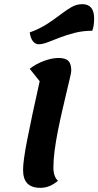

<svg xmlns="http://www.w3.org/2000/svg" viewBox="-20 -879 473 924"><path d="M175 25Q132 25 111.5 3.5Q91 -18 91 -62Q91 -83 96 -119.5Q101 -156 111.5 -209Q122 -262 136.5 -331Q151 -400 171 -488L123 -548Q154 -572 192 -586Q230 -600 262 -600Q295 -600 309 -586Q323 -572 323 -539Q323 -531 316.5 -503.5Q310 -476 300.5 -436Q291 -396 280 -348.5Q269 -301 259 -251Q249 -201 243 -155.5Q237 -110 237 -73Q237 -51 242.5 -35Q248 -19 259 -9Q219 25 175 25ZM166 -666Q150 -666 138.5 -680.5Q127 -695 123 -723Q170 -740 205 -762.5Q240 -785 268.5 -807Q297 -829 322.5 -844Q348 -859 376 -859Q433 -859 433 -790Q433 -774 431 -759Q429 -744 424 -731Q379 -731 340 -721Q301 -711 268.5 -698.5Q236 -686 210.5 -676Q185 -666 166 -666Z"/></svg>

Font: Lemonada Medium
Style: Regular
Weight: 500
Designer: Mohamed Gaber (Arabic), Eduardo Tunni (Latin)
Foundry: Kief Type Foundry
Version: Version 4.004; ttfautohint (v1.8.2)